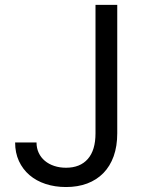

<svg xmlns="http://www.w3.org/2000/svg" viewBox="-20 -747 583 777"><path d="M454.5 -727.3V-207.4Q454.5 -155.2 440 -114.7Q425.4 -74.2 398.3 -46.5Q371.1 -18.8 332.9 -4.4Q294.7 9.9 247.2 9.9Q202.4 9.9 164.6 -2.5Q126.8 -14.9 99.4 -38.4Q72.1 -61.8 56.6 -95.2Q41.2 -128.6 41.2 -170.5H127.8Q127.8 -147.4 136.7 -128.4Q145.6 -109.4 161.6 -96.1Q177.6 -82.7 199.4 -75.5Q221.2 -68.2 247.2 -68.2Q304.3 -68.2 335.4 -103.7Q366.5 -139.2 366.5 -207.4V-727.3Z"/></svg>

Font: Fast_Sans-Dotted
Style: Regular
Weight: 400
Version: Version 3.018